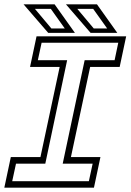

<svg xmlns="http://www.w3.org/2000/svg" viewBox="-37 -868 604 888"><path d="M-17 0 13 -141.5H150L239 -558.5H102L132 -700H546.5L516.5 -558.5H380L291 -141.5H427.5L397.5 0ZM19.5 -30H374L391.5 -111H253L354.5 -589.5H493L510 -670.5H155.5L138 -589.5H273.5L172.5 -111H37ZM505.5 -716H382L268 -848H411.5ZM458.5 -736.5 394 -827H320.5L396.5 -736.5ZM309.5 -716H186L72 -848H215.5ZM262.5 -736.5 198 -827H124.5L200.5 -736.5Z"/></svg>

Font: Tourney Light
Style: Italic
Weight: 300
Italic angle: -12°
Version: Version 1.015